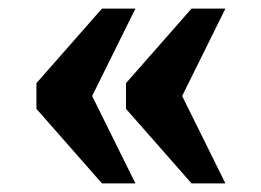

<svg xmlns="http://www.w3.org/2000/svg" viewBox="-20 -494 610 448"><path d="M427 -66 274 -240V-300L427 -474H506L405 -270L506 -66ZM218 -66 65 -240V-300L218 -474H296L195 -270L296 -66Z"/></svg>

Font: Noto Serif Sinhala ExtraBold
Style: Regular
Weight: 800
Designer: Jelle Bosma - Monotype Design Team
Foundry: Monotype Imaging Inc.
Version: Version 2.007; ttfautohint (v1.8.4.7-5d5b)